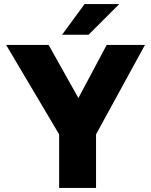

<svg xmlns="http://www.w3.org/2000/svg" viewBox="-20 -920 740 940"><path d="M269.5 0V-262.2L10 -700H218L363.8 -440L502.3 -700H689.7L450.2 -262.2V0ZM284 -750 394 -900H563.7L413.7 -750Z"/></svg>

Font: Golos Text
Style: Regular
Weight: 400
Designer: A.Korolkova, Vitaly Kuzmin
Foundry: ParaType Ltd
Version: Version 2.004